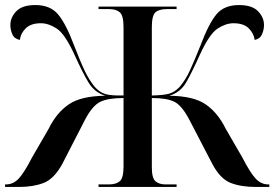

<svg xmlns="http://www.w3.org/2000/svg" viewBox="-20 -740 1090 760"><path d="M0 0H56Q112 0 153 -16Q194 -32 226 -90L317 -267Q346 -322 377 -337Q408 -352 469 -352V-81Q469 -36 454.5 -23Q440 -10 411 -10H370V0H679V-10H635Q610 -10 595.5 -22.5Q581 -35 581 -78V-352Q641 -352 670.5 -337Q700 -322 729 -267L821 -90Q852 -32 893 -16Q934 0 992 0H1046V-10H1042Q1014 -10 992.5 -32.5Q971 -55 939 -117L873 -231Q842 -294 794 -327Q746 -360 650 -361Q694 -374 717 -414Q740 -454 771 -523Q809 -606 841.5 -627Q874 -648 904 -648Q945 -648 965 -627.5Q985 -607 988 -582Q1009 -586 1017 -604Q1025 -622 1025 -641Q1025 -671 1001.5 -695.5Q978 -720 926 -720Q867 -720 836.5 -683Q806 -646 774 -561Q748 -496 731 -459.5Q714 -423 691 -396Q671 -375 649 -369Q627 -363 581 -362V-632Q581 -678 595 -691Q609 -704 641 -704H679V-714H370V-704H412Q440 -704 454.5 -691Q469 -678 469 -632V-362Q420 -361 397.5 -367.5Q375 -374 355 -396Q333 -423 315.5 -459.5Q298 -496 273 -561Q241 -646 210 -683Q179 -720 120 -720Q68 -720 44.5 -695.5Q21 -671 21 -641Q21 -622 29 -604Q37 -586 59 -582Q61 -607 81.5 -627.5Q102 -648 142 -648Q172 -648 204.5 -627Q237 -606 275 -523Q306 -454 330 -414Q354 -374 397 -361Q301 -360 252.5 -327Q204 -294 173 -231L107 -117Q75 -55 53.5 -32.5Q32 -10 4 -10H0Z"/></svg>

Font: Noto Serif Display Semi
Style: Regular
Weight: 600
Designer: Monotype Design Team
Foundry: Monotype Imaging Inc.
Version: Version 1.900